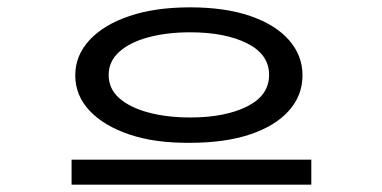

<svg xmlns="http://www.w3.org/2000/svg" viewBox="-20 -650 1040 523"><path d="M498 -261Q403 -260 333 -283.5Q263 -307 224 -348.5Q185 -390 185 -445Q185 -499 224 -541Q263 -583 333 -606.5Q403 -630 498 -630Q593 -630 661.5 -606.5Q730 -583 767 -541Q804 -499 804 -445Q804 -390 767 -348.5Q730 -307 661.5 -284Q593 -261 498 -261ZM498 -330Q593 -330 653 -360Q713 -390 713 -446Q713 -502 653 -532Q593 -562 498 -562Q435 -562 384.5 -548.5Q334 -535 305 -509Q276 -483 276 -446Q276 -408 305 -382.5Q334 -357 384.5 -343.5Q435 -330 498 -330ZM175 -215H828V-147H175Z"/></svg>

Font: Inconsolata UltraExpanded Medium
Style: Regular
Weight: 500
Width: 9
Monospace: yes
Designer: Raph Levien, Cyreal, Brenton Simpson
Foundry: Raph Levien, Cyreal, Google
Version: Version 3.001; ttfautohint (v1.8.2.53-6de2)